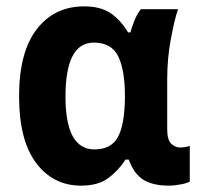

<svg xmlns="http://www.w3.org/2000/svg" viewBox="-20 -574 640 604"><path d="M375 -72H385Q402 -26 432 -8Q462 10 511 10Q528 10 549 6Q570 2 577 -3V-115Q562 -110 547 -110Q531 -110 518.5 -122Q506 -134 506 -168V-325Q506 -390 517.5 -451.5Q529 -513 540 -545H423Q411 -530 403 -509.5Q395 -489 390 -472H383Q358 -513 326.5 -533.5Q295 -554 245 -554Q151 -554 95.5 -482Q40 -410 40 -271Q40 -133 93.5 -61.5Q147 10 235 10Q289 10 321 -14Q353 -38 375 -72ZM186 -270Q186 -440 275 -440Q331 -440 352 -396.5Q373 -353 373 -272V-266Q372 -182 351 -143Q330 -104 277 -104Q186 -104 186 -270Z"/></svg>

Font: Noto Sans Mono UI
Style: Bold
Weight: 700
Designer: Monotype Design team
Foundry: Monotype Imaging Inc.
Version: 1.000